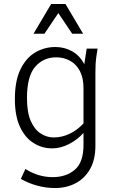

<svg xmlns="http://www.w3.org/2000/svg" viewBox="-20 -755 596 968"><path d="M55 -255Q55 -347 83 -405Q111 -463 157.5 -490.5Q204 -518 259 -518Q306 -518 344.5 -496Q383 -474 405 -431L417 -510H472L466 -471Q463 -449 462 -431Q461 -413 461 -388V-20Q461 50 434 97.5Q407 145 361 169Q315 193 257 193Q211 193 166 180.5Q121 168 85 147L108 97Q140 117 174 127.5Q208 138 246 138Q314 138 357.5 100.5Q401 63 401 -25V-85Q371 -51 328.5 -29Q286 -7 243 -7Q192 -7 149 -34Q106 -61 80.5 -116Q55 -171 55 -255ZM116 -260Q116 -189 135 -145.5Q154 -102 185 -82Q216 -62 251 -62Q292 -62 331 -80.5Q370 -99 401 -133V-310Q401 -362 383 -396.5Q365 -431 333.5 -448.5Q302 -466 263 -466Q199 -466 157.5 -418.5Q116 -371 116 -260ZM149 -585 238 -735H310L399 -585H344L274 -689L204 -585Z"/></svg>

Font: Radio Canada Light
Style: Regular
Weight: 300
Designer: Charles Daoud, Etienne Aubert Bonn, Alexandre Saumier Demers, Jacques Le Bailly
Foundry: Radio-Canada
Version: Version 2.104;gftools[0.9.28.dev5+ged2979d]